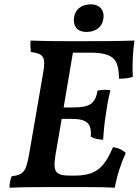

<svg xmlns="http://www.w3.org/2000/svg" viewBox="-20 -867 643 890"><path d="M380 -719C424 -719 453 -741 459 -779C466 -820 441 -847 402 -847C359 -847 328 -825 323 -785C318 -747 337 -719 380 -719ZM396 -623C517 -623 529 -584 532 -502C557 -502 579 -505 596 -511C592 -561 596 -628 603 -679C514 -676 434 -676 327 -676H325C278 -676 195 -676 122 -679C120 -659 121 -643 123 -626C179 -619 194 -605 180 -529L116 -158C101 -73 92 -57 34 -50C27 -32 24 -15 24 3C98 0 199 0 288 0C376 0 453 0 512 3C523 -57 543 -115 563 -158C546 -174 528 -181 504 -185C465 -97 433 -53 325 -53H307C235 -53 224 -70 238 -154L266 -316H311C387 -316 405 -292 401 -233C417 -224 436 -221 458 -219C460 -253 463 -288 470 -333C477 -381 480 -401 492 -449C470 -452 452 -451 432 -447C422 -384 393 -369 317 -369H275L318 -623Z"/></svg>

Font: Vollkorn Semibold
Style: Italic
Weight: 600
Italic angle: -11°
Designer: Friedrich Althausen
Foundry: Friedrich Althausen
Version: Version 4.015;PS 004.015;hotconv 1.0.88;makeotf.lib2.5.64775